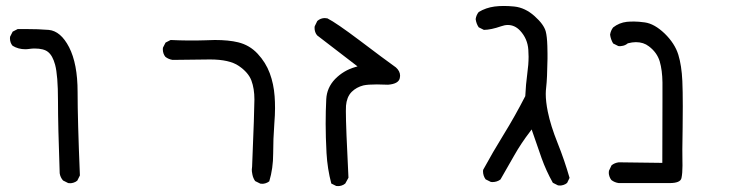

<svg xmlns="http://www.w3.org/2000/svg" viewBox="-20 -507 2540 650"><path d="M210.9 112.8Q213.9 113.3 218.3 113.3Q222.7 113.3 229.2 111.3Q235.8 109.4 241.7 104.5L250.5 86.9Q242.7 -100.6 242.7 -195.8Q242.7 -291 213.9 -347.2Q185.5 -401.9 145 -405.8Q110.8 -408.7 63.5 -408.7Q52.2 -408.7 40 -408.7L22.9 -399.9L14.2 -382.8Q13.7 -380.4 13.7 -377.9Q13.7 -362.3 22.5 -352.1Q41.5 -340.3 65.9 -340.3Q72.3 -340.3 80.8 -341.6Q89.4 -342.8 96.7 -342.8Q128.4 -342.8 142.6 -331.1Q158.2 -318.8 166.5 -288.1Q176.3 -251.5 176.3 -166.3Q176.3 -81.1 182.1 79.6Q184.1 93.3 193.4 104Z M564.5 -304.2Q650.4 -305.7 690.9 -305.7Q756.8 -305.7 788.6 -283.7Q820.8 -261.7 831.1 -234.4Q841.3 -207 841.3 -170.4Q841.3 -133.8 833.5 56.6V57.1Q832.5 63.5 832.5 66.7Q832.5 69.8 832.8 73.7Q833 77.6 834.5 84Q836.9 96.2 843.8 106L861.3 114.7Q864.3 115.2 868.7 115.2Q873 115.2 879.4 113.3Q885.7 111.3 891.6 106.9Q904.8 63 904.8 13.4Q904.8 -36.1 908.7 -88.4Q911.1 -117.7 911.1 -140.6Q911.1 -163.6 909.7 -181.2Q906.7 -222.7 893.3 -259Q879.9 -295.4 852.1 -325.2Q824.7 -354.5 786.1 -363.8Q754.4 -371.6 707.5 -371.6Q695.8 -371.6 674.3 -370.6Q618.7 -368.7 557.6 -371.6L540.5 -362.8L531.7 -345.7Q531.2 -343.3 531.2 -340.8Q531.2 -325.2 540 -314.5Q550.8 -306.2 564.5 -304.2Z M1118.2 122.6Q1121.1 123 1125.5 123Q1129.9 123 1136.5 121.1Q1143.1 119.1 1148.9 114.3L1159.7 94.7Q1150.9 -79.1 1150.9 -130.9Q1150.9 -143.1 1151.4 -149.4Q1151.9 -155.8 1153.3 -162.4Q1154.8 -168.9 1157.2 -175.3Q1162.1 -187.5 1170.9 -196.3Q1187 -211.9 1210 -217.8Q1225.1 -221.2 1255.9 -221.2Q1272.5 -221.2 1293.9 -220.2Q1329.6 -223.1 1333.5 -242.7Q1334.5 -246.6 1334.5 -250.5Q1334.5 -266.1 1320.3 -278.8Q1279.3 -308.1 1198.2 -369.6Q1117.7 -430.2 1088.4 -444.8Q1084 -445.8 1079.6 -445.8Q1065.4 -445.8 1054.2 -436L1045.4 -418Q1044.9 -415.5 1044.9 -413.1Q1044.9 -397.5 1053.7 -387.2L1190.4 -282.2L1182.1 -279.8Q1143.1 -268.6 1114.3 -239.3Q1086.4 -210 1084.5 -170.9Q1082.5 -131.8 1082.5 -87.9Q1082.5 -43.9 1085.4 11.2Q1088.4 64.5 1101.6 114.3Z M1869.1 120.6Q1872.1 121.1 1876.5 121.1Q1880.9 121.1 1887.5 119.1Q1894 117.2 1899.9 112.3L1908.2 95.2Q1891.1 35.6 1867.7 -22.9Q1844.2 -81.5 1834.5 -128.9Q1827.6 -163.1 1827.6 -189Q1827.6 -199.2 1829.1 -211.9Q1832.5 -239.7 1833.5 -307.6Q1833.5 -315.9 1833.5 -326.4Q1833.5 -336.9 1833 -351.6Q1832 -383.8 1827.6 -400.4Q1821.3 -424.3 1789.6 -452.6Q1757.8 -481 1721.2 -484.9Q1702.6 -486.8 1685.8 -486.8Q1668.9 -486.8 1654.3 -484.9Q1625 -481 1600.6 -466.3Q1592.3 -456.1 1590.3 -442.4Q1592.3 -426.8 1600.6 -414.6L1618.2 -405.8Q1642.6 -406.2 1676.3 -418Q1688.5 -422.4 1699.2 -422.4Q1722.7 -422.4 1740.7 -403.3Q1766.1 -376 1768.6 -338.4Q1769.5 -326.7 1769.5 -314.9Q1769.5 -289.1 1764.9 -256.1Q1760.3 -223.1 1758.3 -181.6Q1722.7 -112.3 1685.5 -52.2Q1648.4 7.8 1615.7 67.9Q1615.2 70.3 1615.2 72.3Q1615.2 87.9 1624 100.1L1641.6 108.9Q1644 109.4 1646.5 109.4Q1662.6 109.4 1674.3 100.6L1720.7 19.5Q1744.1 -22 1774.9 -62L1779.8 -68.8Q1797.9 -15.1 1813.5 28.3Q1829.1 71.8 1851.6 111.8Z M2246.6 112.8Q2283.7 112.8 2287.1 95.7Q2290.5 79.6 2290.5 53.7Q2290.5 47.9 2290.3 37.8Q2290 27.8 2290 -1.5Q2290 -30.8 2291 -74.2Q2291.5 -121.6 2291.5 -147.5Q2291.5 -199.7 2290 -232.9Q2287.6 -285.2 2276.4 -321.8Q2264.6 -359.9 2230 -393.6Q2195.3 -426.8 2162.6 -431.2Q2141.6 -434.1 2126.7 -434.1Q2111.8 -434.1 2102.1 -433.1Q2076.2 -430.2 2055.7 -414.1Q2047.4 -403.3 2045.4 -389.6Q2047.4 -374 2055.7 -359.9L2073.2 -351.1Q2076.2 -350.6 2079.1 -350.6Q2082 -350.6 2086.4 -351.6Q2096.7 -353 2105.5 -360.4Q2120.6 -364.3 2132.8 -364.3Q2158.7 -364.3 2176.8 -350.1Q2204.1 -329.6 2213.4 -299.3Q2222.2 -269 2222.7 -228Q2222.7 -214.4 2222.7 -163.1Q2222.7 -111.8 2222.2 44.4L2074.7 42.5Q2060.5 44.4 2050.3 52.7L2041.5 71.3Q2041 74.2 2041 78.6Q2041 83 2043 89.6Q2044.9 96.2 2049.8 102.5Q2060.5 110.8 2074.7 112.8Z"/></svg>

Font: Bakudai
Style: Light
Weight: 300
Version: Version 1.48